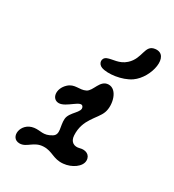

<svg xmlns="http://www.w3.org/2000/svg" viewBox="-176 -785 845 930"><g transform="rotate(30 246.5 -320.0)"><path d="M308 -420C359 -422 378 -341 361 -296C344 -250 282 -212 287 -123C289 -87 314 -75 342 -83C370 -91 400 -80 400 -47C400 -13 355 18 309 22C254 27 236 -4 186 -2C133 0 117 43 77 43C20 43 30 -48 101 -58C136 -63 156 -46 198 -72C229 -91 204 -128 207 -169C210 -210 268 -237 252 -264C236 -291 185 -221 144 -221C104 -221 95 -276 135 -313C166 -342 198 -325 230 -341C260 -356 262 -418 308 -420ZM400 -502C354 -470 276 -461 241 -474C216 -483 211 -515 237 -526C264 -537 302 -532 336 -563C389 -611 363 -675 418 -682C499 -692 473 -553 400 -502Z"/></g></svg>

Font: PicNic
Style: Regular
Weight: 400
Designer: Mariel Nils
Foundry: Velvetyne Type Foundry
Version: Version 2.000;Glyphs 3.2.3 (3260)